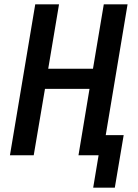

<svg xmlns="http://www.w3.org/2000/svg" viewBox="-20 -718 640 888"><path d="M411 150H511L552 -93H469L570 -698H460L410 -400H203L253 -698H143L26 0H136L188 -307H394L343 0H436Z"/></svg>

Font: IBM Mono Medium
Style: Italic
Weight: 500
Italic angle: -9°
Monospace: yes
Designer: Mike Abbink, Paul van der Laan, Pieter van Rosmalen
Foundry: Bold Monday
Version: Version 2.3